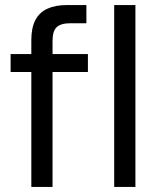

<svg xmlns="http://www.w3.org/2000/svg" viewBox="-20 -740 627 760"><path d="M104 0V-582Q104 -630 120 -660.5Q136 -691 167.5 -705.5Q199 -720 245 -720H322V-648H259Q221 -648 204.5 -632.5Q188 -617 188 -579V0ZM22 -455V-526H328V-455ZM432 0V-720H516V0Z"/></svg>

Font: DM Sans 9pt
Style: Regular
Weight: 400
Designer: Colophon Foundry, Jonny Pinhorn
Foundry: Colophon Foundry
Version: Version 4.004;gftools[0.9.30]